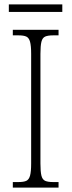

<svg xmlns="http://www.w3.org/2000/svg" viewBox="-20 -849 324 869"><path d="M38 0V-25H63Q87 -25 99 -30.5Q111 -36 116 -54Q121 -72 121 -109V-605Q121 -642 116 -660Q111 -678 99 -683.5Q87 -689 63 -689H38V-714H245V-689H221Q197 -689 184.5 -683.5Q172 -678 167.5 -660Q163 -642 163 -605V-109Q163 -72 167.5 -54Q172 -36 184.5 -30.5Q197 -25 221 -25H245V0ZM20 -795V-829H262V-795Z"/></svg>

Font: Noto Serif Lao Condensed ExtraLight
Style: Regular
Weight: 200
Width: 3
Designer: Monotype Design Team
Foundry: Monotype Imaging Inc.
Version: Version 2.003; ttfautohint (v1.8.4.7-5d5b)